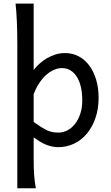

<svg xmlns="http://www.w3.org/2000/svg" viewBox="-20 -801 611 1061"><path d="M166 -127Q190.9 -109.4 209.2 -97.9Q227.5 -86.4 242.7 -79.8Q257.8 -73.2 271.7 -70.8Q285.6 -68.4 302.7 -68.4Q328.6 -68.4 352.3 -80.6Q376 -92.8 394.3 -116Q412.6 -139.2 423.6 -172.1Q434.6 -205.1 434.6 -246.6Q434.6 -287.1 427 -320.1Q419.4 -353 404.8 -376.2Q390.1 -399.4 369.4 -412.1Q348.6 -424.8 322.3 -424.8Q301.3 -424.8 279.3 -415.5Q257.3 -406.2 236.6 -388.2Q215.8 -370.1 197.8 -343Q179.7 -315.9 166 -280.8ZM166 -781.2V-414.6Q180.2 -432.6 198.7 -449.5Q217.3 -466.3 239.5 -479.2Q261.7 -492.2 286.9 -500Q312 -507.8 339.4 -507.8Q380.9 -507.8 415.3 -489.5Q449.7 -471.2 473.9 -438.2Q498 -405.3 511.5 -360.1Q524.9 -314.9 524.9 -261.2Q524.9 -198.7 507.3 -148.2Q489.7 -97.7 459.7 -62Q429.7 -26.4 389.2 -7.1Q348.6 12.2 302.7 12.2Q283.2 12.2 265.9 8.3Q248.5 4.4 232.2 -2.4Q215.8 -9.3 199.7 -19.3Q183.6 -29.3 166 -41.5V73.2Q166 102.5 166.7 126.2Q167.5 149.9 168.9 169.9Q170.4 189.9 172.9 206.8Q175.3 223.6 178.2 239.3H75.7V-551.8Q75.7 -623 73.2 -680.9Q70.8 -738.8 65.9 -781.2Z"/></svg>

Font: Andika New Basic
Style: Regular
Weight: 400
Designer: Victor Gaultney, Annie Olsen, Julie Remington, Don Collingsworth, Eric Hays
Foundry: SIL International
Version: Version 5.500